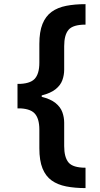

<svg xmlns="http://www.w3.org/2000/svg" viewBox="-20 -791 492 948"><path d="M66.4 -308.1V-376.5Q127 -376.5 150.6 -401.1Q174.3 -425.8 174.3 -481.4V-574.2Q174.3 -634.3 189.9 -672.9Q205.6 -711.4 235.1 -732.7Q264.6 -753.9 306.9 -762.2Q349.1 -770.5 402.3 -770.5V-669.4Q340.3 -669.4 318.6 -644Q296.9 -618.7 296.9 -563V-447.3Q296.9 -419.9 287.8 -395Q278.8 -370.1 254.6 -350.6Q230.5 -331.1 185.1 -319.6Q139.6 -308.1 66.4 -308.1ZM402.3 137.7Q349.1 137.7 306.9 129.4Q264.6 121.1 235.1 100.1Q205.6 79.1 189.9 40.5Q174.3 2 174.3 -59.1V-150.9Q174.3 -206.5 150.6 -231.4Q127 -256.3 66.4 -256.3V-324.7Q139.6 -324.7 185.1 -313.2Q230.5 -301.8 254.6 -282Q278.8 -262.2 287.8 -237.1Q296.9 -211.9 296.9 -185.1V-69.8Q296.9 -14.2 318.6 11.5Q340.3 37.1 402.3 37.1ZM66.4 -255.9V-377H186V-255.9Z"/></svg>

Font: V-Inter
Style: SemiBold-600
Weight: 600
Designer: Rasmus Andersson
Foundry: rsms
Version: Version 4.000;git-4146feb